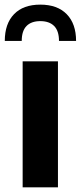

<svg xmlns="http://www.w3.org/2000/svg" viewBox="-35 -798 344 818"><path d="M61.5 -536.6V0H211.9V-536.6ZM-14.6 -623.5H57.6Q57.6 -666.5 78.1 -687.3Q98.6 -708 136.7 -708Q174.8 -708 195.6 -687.3Q216.3 -666.5 216.3 -623.5H289.1Q289.1 -696.8 249.3 -737.5Q209.5 -778.3 136.7 -778.3Q64 -778.3 24.7 -737.5Q-14.6 -696.8 -14.6 -623.5Z"/></svg>

Font: Estedad-FD-VF Thin
Style: Regular
Weight: 100
Designer: Amin Abedi
Version: Version 5.0